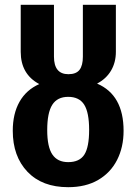

<svg xmlns="http://www.w3.org/2000/svg" viewBox="-20 -761 567 797"><path d="M493 -218Q493 -150 466 -97Q439 -44 387.5 -14Q336 16 263 16Q155 16 94 -48Q33 -112 33 -218Q33 -289 61 -338.5Q89 -388 143 -412Q66 -453 66 -546V-741H204V-526Q204 -453 264 -453Q296 -453 310 -471Q324 -489 324 -526V-741H461V-546Q461 -502 441 -468Q421 -434 383 -414Q493 -367 493 -218ZM350 -222Q350 -294 329.5 -326.5Q309 -359 263 -359Q218 -359 197 -326Q176 -293 176 -221Q176 -151 197.5 -119.5Q219 -88 263 -88Q310 -88 330 -119Q350 -150 350 -222Z"/></svg>

Font: Fira Sans Condensed SemiBold
Style: Regular
Weight: 600
Width: 3
Designer: bBox Type GmbH & Carrois Corporate GbR & Edenspiekermann AG
Foundry: bBox Type GmbH & Carrois Corporate GbR & Edenspiekermann AG
Version: Version 4.301